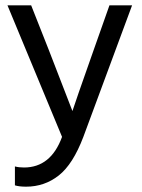

<svg xmlns="http://www.w3.org/2000/svg" viewBox="-20 -527 533 721"><path d="M293 -13Q254 90 200.5 132Q147 174 78 174Q52 174 36 169V98Q51 102 70 102Q171 102 213 -13L8 -507H97L163 -340L252 -110Q260 -136 332 -340L391 -507H476Z"/></svg>

Font: Hind Vadodara
Style: Regular
Weight: 400
Designer: Hitesh Malaviya
Foundry: Indian Type Foundry
Version: Version 1.001;PS 1.0;hotconv 1.0.86;makeotf.lib2.5.63406; tt